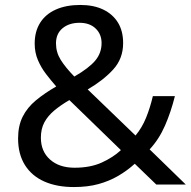

<svg xmlns="http://www.w3.org/2000/svg" viewBox="-20 -745 772 775"><path d="M304 -725Q358 -725 396.5 -706.5Q435 -688 456 -654Q477 -620 477 -571Q477 -508 436.5 -464Q396 -420 334 -384L527 -198Q553 -229 569.5 -269.5Q586 -310 597 -357H686Q670 -293 646 -238Q622 -183 584 -142L730 0H611L524 -84Q493 -56 457 -35Q421 -14 377.5 -2Q334 10 278 10Q209 10 158.5 -12.5Q108 -35 80.5 -79Q53 -123 53 -186Q53 -237 71.5 -274Q90 -311 125 -340Q160 -369 207 -396Q186 -420 166 -446Q146 -472 133 -502.5Q120 -533 120 -569Q120 -618 142 -653Q164 -688 205.5 -706.5Q247 -725 304 -725ZM260 -341Q224 -320 198.5 -298.5Q173 -277 159 -251Q145 -225 145 -189Q145 -134 182 -101Q219 -68 281 -68Q345 -68 391 -89Q437 -110 468 -139ZM301 -653Q259 -653 232.5 -631Q206 -609 206 -570Q206 -534 225 -503.5Q244 -473 280 -436Q339 -470 364.5 -500.5Q390 -531 390 -571Q390 -607 366 -630Q342 -653 301 -653Z"/></svg>

Font: lgurmukhi85
Style: Book
Weight: 400
Designer: Jelle Bosma - Monotype Design Team
Foundry: Monotype Imaging Inc.
Version: Version 2.003